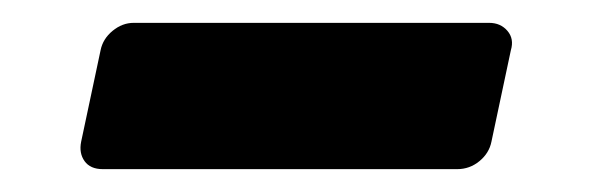

<svg xmlns="http://www.w3.org/2000/svg" viewBox="-20 -384 518 168"><path d="M70 -236Q59 -236 54 -243Q49 -250 51 -260L68 -340Q70 -350 78.5 -357Q87 -364 97 -364H408Q418 -364 424 -357Q430 -350 427 -340L410 -260Q408 -250 399.5 -243Q391 -236 380 -236Z"/></svg>

Font: Rubik SemiBold
Style: Italic
Weight: 600
Italic angle: -12°
Designer: Hubert and Fischer
Foundry: Hubert and Fischer
Version: Version 2.300;gftools[0.9.30]